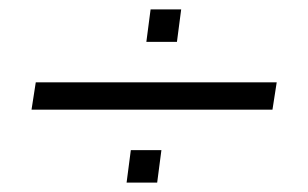

<svg xmlns="http://www.w3.org/2000/svg" viewBox="-20 -459 655 408"><path d="M47 -226 56 -284H568L559 -226ZM249 -71 258 -140H323L314 -71ZM291 -370 300 -439H365L356 -370Z"/></svg>

Font: Chivo Medium Thin
Style: Italic
Weight: 250
Italic angle: -8.05°
Version: Version 2.002